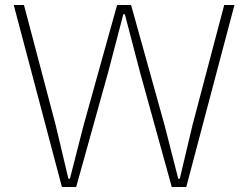

<svg xmlns="http://www.w3.org/2000/svg" viewBox="-20 -749 994 769"><path d="M228 0 35 -729H76L203 -248L254 -33H260L315 -248L449 -729H505L639 -248L694 -33H700L751 -248L878 -729H919L726 0H668L541 -459L480 -692H474L413 -459L285 0Z"/></svg>

Font: Mona Sans ExtraLight
Style: Regular
Weight: 200
Designer: Deni Anggara
Foundry: GitHub
Version: Version 2.000